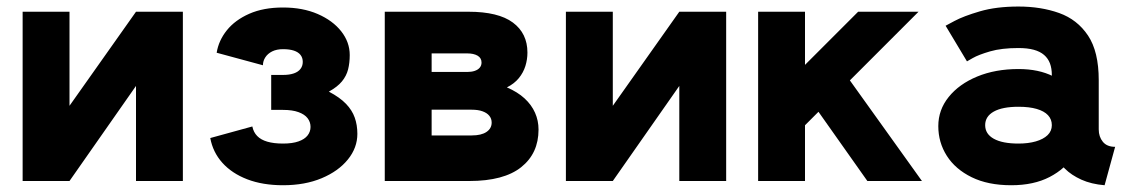

<svg xmlns="http://www.w3.org/2000/svg" viewBox="-20 -543 3389 576"><path d="M388 -507.8H528.6V0H388V-285.2L188.5 0H47.9V-507.8H188.5V-225.6Z M829.1 -318.2Q809.5 -318.2 801.5 -318.2Q793.6 -318.2 793.6 -318.2V-213.3Q793.6 -213.3 802.3 -213.3Q811 -213.3 829.1 -213.3Q857.2 -213.3 875.5 -206.6Q893.8 -200 902.7 -188.5Q911.6 -177 911.6 -162.3Q911.6 -147.9 902.7 -136.6Q893.8 -125.2 875.5 -118.8Q857.2 -112.3 829.1 -112.3Q801.3 -112.3 781.9 -118Q762.6 -123.6 751.6 -135Q740.5 -146.3 737 -163.6L610.8 -128.9Q618.6 -86.4 647 -54.7Q675.5 -22.9 721.7 -5.1Q768 12.7 829.1 12.7Q894.7 12.7 944.9 -8.3Q995.1 -29.3 1023.6 -64.5Q1052.1 -99.6 1052.1 -141.6Q1052.1 -168 1044.2 -190.2Q1036.4 -212.4 1017.9 -231.6Q999.4 -250.9 966.6 -268.1Q992.5 -282.5 1005.9 -298.9Q1019.3 -315.2 1024.3 -334.9Q1029.2 -354.5 1029.2 -377.9Q1029.2 -416.5 1003.7 -449Q978.2 -481.4 933.1 -501Q888 -520.5 829.1 -520.5Q770.4 -520.5 727.8 -501.7Q685.2 -482.9 660.5 -452.1Q635.9 -421.4 630 -384.8L768.8 -347.2Q768.8 -359.9 775.9 -370.9Q783 -382 796.5 -388.8Q810.1 -395.5 829.1 -395.5Q848.3 -395.5 861.5 -391.2Q874.6 -386.9 881.4 -378.4Q888.3 -369.8 888.3 -357.4Q888.3 -345 881.4 -336.2Q874.6 -327.3 861.5 -322.8Q848.3 -318.2 829.1 -318.2Z M1274.9 -136.7V-213.9H1395.3Q1414.4 -213.9 1427.6 -209.1Q1440.9 -204.3 1447.9 -195.7Q1455 -187 1455 -175.3Q1455 -157.7 1439.5 -147.2Q1424 -136.7 1395.3 -136.7ZM1500.7 -280.8Q1523 -292 1536.5 -308.6Q1550 -325.2 1556.2 -345Q1562.3 -364.7 1562.3 -385.3Q1562.3 -442.9 1518.7 -475.3Q1475 -507.8 1385.3 -507.8H1217.3H1134.3V0H1388Q1491.5 0 1543.6 -41.5Q1595.6 -82.9 1595.6 -154.3Q1595.6 -181.2 1585.1 -204.8Q1574.6 -228.5 1553.7 -247.8Q1532.7 -267.1 1500.7 -280.8ZM1274.9 -382.8H1381.5Q1401.2 -382.8 1412.9 -375.9Q1424.6 -368.9 1424.6 -355.4Q1424.6 -346.5 1419.3 -340.1Q1414 -333.7 1404.2 -330.4Q1394.5 -327.1 1381.5 -327.1H1274.9Z M2017.9 -507.8H2158.5V0H2017.9V-285.2L1818.4 0H1677.7V-507.8H1818.4V-225.6Z M2371.5 -298.1 2582.1 0H2745.8L2509.1 -330.5ZM2395 -167.2 2735.6 -507.8Q2723.4 -507.8 2698.6 -507.8Q2673.7 -507.8 2645 -507.8Q2616.3 -507.8 2591.6 -507.8Q2566.8 -507.8 2554.4 -507.8L2395 -348.4V-507.8H2254.4V0H2395Z M3013.7 12.7Q3081.2 12.7 3128.8 -12Q3176.5 -36.7 3201.7 -77.7Q3227 -118.7 3227 -167.5Q3227 -216.3 3204.4 -254.3Q3181.9 -292.4 3139.1 -314.2Q3096.2 -335.9 3035.5 -335.9Q2965.9 -335.9 2911.6 -313.4Q2857.3 -290.9 2826.1 -252.1Q2794.9 -213.4 2794.9 -164.6Q2794.9 -115.7 2820.5 -75.5Q2846.1 -35.3 2895.1 -11.3Q2944 12.7 3013.7 12.7ZM3135.5 -167.5Q3135.5 -149.9 3122.8 -137.6Q3110 -125.3 3087.4 -118.8Q3064.8 -112.3 3035.5 -112.3Q2987.2 -112.3 2961.4 -126.7Q2935.5 -141.1 2935.5 -167.5Q2935.5 -193.8 2961.4 -208.3Q2987.2 -222.7 3035.5 -222.7Q3067.8 -222.7 3090.1 -216.2Q3112.5 -209.7 3124 -197.4Q3135.5 -185.1 3135.5 -167.5ZM3276.2 -154.8V-302.7Q3276.2 -388.2 3244.1 -436.3Q3212 -484.4 3157.5 -503.9Q3102.9 -523.4 3035.5 -523.4Q2968.8 -523.4 2919.7 -509Q2870.6 -494.6 2843.7 -480.2Q2816.8 -465.8 2816.8 -465.8L2880.9 -358.9Q2880.9 -358.9 2898.4 -368.9Q2916 -378.9 2950.3 -388.9Q2984.7 -398.9 3035.4 -398.9Q3062.3 -398.9 3081.3 -393.7Q3100.3 -388.5 3112.3 -378.1Q3124.2 -367.8 3129.9 -352.8Q3135.5 -337.8 3135.5 -317.8V-223.2L3148.2 -213.1V-127.9L3135.5 -116.7Q3135.5 -98.3 3145.5 -77.1Q3155.4 -56 3175 -36.7Q3194.5 -17.4 3224.2 -4Q3253.9 9.4 3293.8 12.7L3325.4 -102.5Q3300.8 -102.5 3288.5 -117.7Q3276.2 -132.8 3276.2 -154.8Z"/></svg>

Font: Giphurs SC
Style: Regular
Weight: 400
Version: Version 0.920